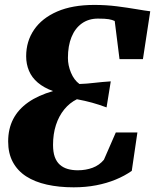

<svg xmlns="http://www.w3.org/2000/svg" viewBox="-20 -772 646 800"><path d="M287 8.5Q225.5 8.5 175.2 -2.8Q125 -14 89 -37.2Q53 -60.5 33.5 -96.8Q14 -133 14 -182.5Q14 -235 35 -275.8Q56 -316.5 97.8 -345.8Q139.5 -375 201 -392.5Q162.5 -406.5 137.5 -427.8Q112.5 -449 100.8 -477Q89 -505 89 -537.5Q89 -600 122 -648.2Q155 -696.5 218.2 -724Q281.5 -751.5 373 -751.5Q421.5 -751.5 466.8 -745.8Q512 -740 548.2 -733.8Q584.5 -727.5 606 -725L575.5 -525.5H478L458 -684.5Q447.5 -689.5 433 -692Q418.5 -694.5 388 -694.5Q349.5 -694.5 321.2 -674.5Q293 -654.5 278 -617.8Q263 -581 263 -530.5Q263 -499.5 275.8 -469Q288.5 -438.5 311 -422Q341.5 -423 372.8 -426.8Q404 -430.5 441.5 -433L424 -324.5Q391.5 -336.5 363.5 -344.2Q335.5 -352 300.5 -358.5Q270 -343.5 247.5 -315.8Q225 -288 213 -250.8Q201 -213.5 201 -168.5Q201 -138.5 208.2 -118.2Q215.5 -98 229.2 -85.8Q243 -73.5 262 -68Q281 -62.5 304 -62.5Q337.5 -62.5 365.8 -73Q394 -83.5 413 -106.5L462.5 -220H552.5L529 -60Q499 -39 462 -23.8Q425 -8.5 381 0Q337 8.5 287 8.5Z"/></svg>

Font: Merriweather 36pt Black
Style: Italic
Weight: 900
Italic angle: -7.8°
Version: Version 2.101